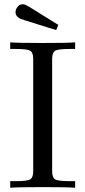

<svg xmlns="http://www.w3.org/2000/svg" viewBox="-20 -882 401 902"><path d="M28 0V-31H54Q110 -31 123 -40Q136 -49 136 -78V-605Q136 -634 123 -643Q110 -652 54 -652H28V-683Q63 -680 181 -680Q298 -680 333 -683V-652H307Q251 -652 238 -643Q225 -634 225 -605V-78Q225 -49 238 -40Q251 -31 307 -31H333V0Q298 -3 180 -3Q63 -3 28 0ZM53 -825Q53 -838 62.5 -850Q72 -862 87 -862H89Q97 -862 115.5 -851Q134 -840 254 -765L244 -741Q235 -743 96 -787Q82 -791 75 -794Q68 -797 60.5 -805Q53 -813 53 -825Z"/></svg>

Font: CMU Serif
Style: Roman
Weight: 500
Version: Version 0.7.0